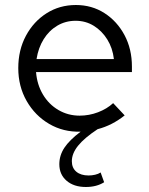

<svg xmlns="http://www.w3.org/2000/svg" viewBox="-20 -516 597 767"><path d="M323 231Q275 231 246 206Q217 181 217 140Q217 105 237 74.5Q257 44 302 10Q233 12 176.5 -21Q120 -54 86.5 -112.5Q53 -171 53 -244Q53 -316 83.5 -373Q114 -430 166 -463Q218 -496 283 -496Q347 -496 397.5 -463.5Q448 -431 477.5 -375.5Q507 -320 507 -250V-228H124Q128 -178 151.5 -138.5Q175 -99 213.5 -76.5Q252 -54 298 -54Q336 -54 371.5 -67.5Q407 -81 432 -104L478 -55Q428 -15 370 0Q317 35 292 66Q267 97 267 128Q267 155 285 170Q303 185 334 185Q347 185 360 182Q373 179 382 173L396 212Q366 231 323 231ZM126 -280H435Q430 -324 408.5 -358.5Q387 -393 354.5 -413Q322 -433 282 -433Q242 -433 209 -413.5Q176 -394 154.5 -359.5Q133 -325 126 -280Z"/></svg>

Font: Red Hat Text
Style: Regular
Weight: 400
Designer: Pentagram, MCKL
Foundry: MCKL
Version: Version 1.030